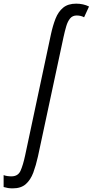

<svg xmlns="http://www.w3.org/2000/svg" viewBox="-152 -785 505 1045"><path d="M-83 240.2Q-97.2 240.2 -109.1 238.3Q-121.1 236.3 -132.3 232.9V168Q-124 171.4 -112.8 173.1Q-101.6 174.8 -89.8 174.8Q-54.2 174.8 -40.5 145Q-26.9 115.2 -15.1 60.5L125 -597.2Q135.3 -645 150.1 -683.1Q165 -721.2 191.7 -743.2Q218.3 -765.1 262.7 -765.1Q281.2 -765.1 299.3 -761.2Q317.4 -757.3 332.5 -749.5L305.7 -690.9Q296.4 -696.3 285.9 -698.5Q275.4 -700.7 265.6 -700.7Q242.7 -700.7 229.5 -684.6Q216.3 -668.5 208.5 -641.8Q200.7 -615.2 193.8 -583.5L54.7 65.9Q43.9 114.7 29.3 154.3Q14.6 193.8 -11.5 217Q-37.6 240.2 -83 240.2Z"/></svg>

Font: Open Sans Condensed
Style: Italic
Weight: 400
Width: 3
Italic angle: -12°
Designer: Monotype Design Team
Foundry: Monotype Imaging Inc.
Version: Version 3.000